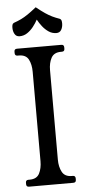

<svg xmlns="http://www.w3.org/2000/svg" viewBox="-58 -882 414 915"><g transform="rotate(-5 149.0 -424.5)"><path d="M191 -116Q191 -82 204 -57.5Q217 -33 250 -33H255Q268 -33 268 -20V-13Q268 0 255 0H43Q30 0 30 -13V-20Q30 -33 43 -33H49Q83 -33 95.5 -57.5Q108 -82 108 -116V-544Q108 -579 95.5 -603Q83 -627 49 -627H43Q30 -627 30 -640V-647Q30 -660 43 -660H255Q268 -660 268 -647V-640Q268 -627 255 -627H250Q217 -627 204 -603Q191 -579 191 -544ZM149 -790Q140 -773 127 -756.5Q114 -740 97.5 -729Q81 -718 61 -718Q45 -718 37.5 -731Q30 -744 30 -761Q30 -769 31.5 -775Q33 -781 39 -784Q59 -791 74.5 -798.5Q90 -806 107 -817.5Q124 -829 149 -849Q174 -829 191 -817.5Q208 -806 223.5 -798.5Q239 -791 259 -784Q265 -781 266.5 -775Q268 -769 268 -761Q268 -744 260.5 -731Q253 -718 237 -718Q217 -718 200.5 -729Q184 -740 171 -756.5Q158 -773 149 -790Z"/></g></svg>

Font: Young Serif Light
Style: Regular
Weight: 300
Designer: Bastien Sozeau
Foundry: NBR — Bastien Sozeau
Version: Version 5.001